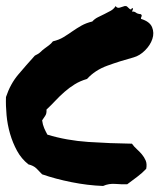

<svg xmlns="http://www.w3.org/2000/svg" viewBox="-20 -615 554 643"><path d="M406.2 2Q390.6 2.9 367.7 1Q344.7 -1 325.2 7.8Q273.4 5.9 219.7 -4.9Q166 -15.6 121.1 -31.2Q111.3 -42 101.6 -51.3Q91.8 -60.5 75.2 -64.5Q51.8 -83 37.1 -109.9Q22.5 -136.7 13.7 -167Q4.9 -197.3 2 -229Q-1 -260.7 0 -290Q14.6 -334 41.5 -365.7Q68.4 -397.5 96.7 -428.7Q109.4 -434.6 115.7 -440.9Q122.1 -447.3 129.4 -452.6Q136.7 -458 144 -463.4Q151.4 -468.8 157.2 -476.6Q177.7 -481.4 192.9 -490.7Q208 -500 222.7 -510.3Q237.3 -520.5 252.9 -529.3Q268.6 -538.1 289.1 -543Q296.9 -551.8 307.6 -557.1Q318.4 -562.5 329.6 -567.9Q340.8 -573.2 351.1 -579.1Q361.3 -585 367.2 -594.7Q372.1 -586.9 380.9 -589.4Q389.6 -591.8 397.5 -594.7Q402.3 -595.7 405.8 -592.8Q409.2 -589.8 412.1 -586.9Q415 -584 417.5 -583.5Q419.9 -583 421.9 -587.9Q426.8 -587.9 424.8 -583Q422.9 -578.1 421.9 -576.2Q429.7 -577.1 435.1 -572.8Q440.4 -568.4 452.1 -567.4Q456.1 -562.5 454.1 -560.1Q452.1 -557.6 452.1 -551.8Q481.4 -543 489.3 -523.9Q497.1 -504.9 490.2 -484.4Q483.4 -463.9 465.8 -446.3Q448.2 -428.7 427.7 -422.9Q380.9 -410.2 339.4 -395Q297.9 -379.9 271.5 -350.6Q248 -343.8 230 -332.5Q211.9 -321.3 195.8 -307.1Q179.7 -293 165.5 -277.8Q151.4 -262.7 135.7 -248Q136.7 -234.4 131.3 -227.1Q126 -219.7 121.1 -211.9Q123 -197.3 127.9 -186Q132.8 -174.8 138.7 -164.1Q203.1 -144.5 275.9 -139.6Q348.6 -134.8 421.9 -133.8Q428.7 -124 438 -115.7Q447.3 -107.4 455.1 -98.1Q462.9 -88.9 467.8 -77.6Q472.7 -66.4 469.7 -49.8Q456.1 -35.2 439.5 -22.9Q422.9 -10.7 406.2 2Z"/></svg>

Font: Permanent Marker
Style: Regular
Weight: 400
Designer: Font Diner, Inc
Foundry: Font Diner, Inc
Version: Version 1.000